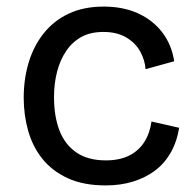

<svg xmlns="http://www.w3.org/2000/svg" viewBox="-20 -550 589 583"><path d="M301 13Q233 13 185.5 -9Q138 -31 108.5 -68Q79 -105 65.5 -153Q52 -201 52 -253Q52 -310 67 -360Q82 -410 112.5 -448.5Q143 -487 188.5 -508.5Q234 -530 295 -530Q354 -530 399 -509.5Q444 -489 472.5 -452Q501 -415 509 -364L422 -340Q420 -368 405.5 -394Q391 -420 363 -436.5Q335 -453 294 -453Q255 -453 227.5 -438Q200 -423 181.5 -396Q163 -369 153.5 -333Q144 -297 144 -255Q144 -197 160.5 -154Q177 -111 212 -87Q247 -63 301 -63Q343 -63 372 -77.5Q401 -92 418 -118.5Q435 -145 440 -181L524 -162Q517 -119 498 -86Q479 -53 450 -31.5Q421 -10 383.5 1.5Q346 13 301 13Z"/></svg>

Font: Bricolage Grotesque 96pt ExtraBold
Style: Regular
Weight: 400
Version: Version 1.001;gftools[0.9.33.dev8+g029e19f]